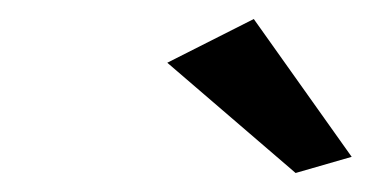

<svg xmlns="http://www.w3.org/2000/svg" viewBox="-20 -803 390 202"><path d="M350 -638 247 -783 156 -737 291 -621Z"/></svg>

Font: Bluebird
Style: LiExtObl
Weight: 300
Designer: Jasper
Foundry: Cannot Into Space Fonts
Version: Version 0.98